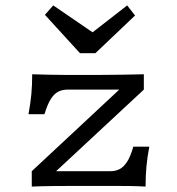

<svg xmlns="http://www.w3.org/2000/svg" viewBox="-20 -686 652 706"><path d="M96.8 0V-56.5L418.5 -356.5H227.4Q209.7 -356.5 194.8 -349.2Q179.8 -341.9 167.3 -322.6Q154.8 -303.2 143.5 -266.1H84.7Q91.9 -304 95.2 -338.7Q98.4 -373.4 98.4 -412.9Q129 -412.1 159.3 -411.3Q189.5 -410.5 219.4 -410.5H227.4H345.2Q391.1 -410.5 430.2 -411.3Q469.4 -412.1 508.9 -412.9V-356.5L186.3 -56.5H386.3Q404 -56.5 419 -63.7Q433.9 -71 446.8 -90.3Q459.7 -109.7 470.2 -146.8H529Q521.8 -108.9 518.5 -74.2Q515.3 -39.5 515.3 0Q485.5 -1.6 455.2 -2Q425 -2.4 394.4 -2.4H386.3H268.5Q225.8 -2.4 181.9 -2Q137.9 -1.6 96.8 0ZM447.6 -666.1 476.6 -629 330.6 -490.3H274.2L145.2 -631.5L175.8 -666.1L357.3 -541.9L291.1 -544.4Z"/></svg>

Font: Playfair 5pt SemiExpanded Light
Style: Regular
Weight: 300
Width: 6
Designer: Claus Eggers Sørensen
Foundry: Claus Eggers Sørensen
Version: Version 2.203